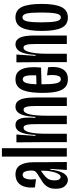

<svg xmlns="http://www.w3.org/2000/svg" viewBox="620 -1340 731 2011"><g transform="rotate(-90 985.5 -334.5)"><path d="M107 11Q72 11 43 -19Q14 -49 14 -116Q14 -168 33 -199.5Q52 -231 81 -251.5Q110 -272 139 -289Q168 -306 182 -317Q196 -328 200.5 -340Q205 -352 205 -372Q205 -406 195.5 -434.5Q186 -463 158 -463Q147 -463 134.5 -453.5Q122 -444 115 -414Q108 -384 114 -323L28 -334Q23 -396 34 -436Q45 -476 65.5 -498Q86 -520 112 -529Q138 -538 163 -538Q231 -538 261.5 -488.5Q292 -439 292 -344V-231Q293 -174 293.5 -116Q294 -58 294 0H211Q214 -43 216.5 -86.5Q219 -130 222 -173H214Q204 -78 176 -33.5Q148 11 107 11ZM137 -65Q153 -65 165 -82Q177 -99 185.5 -126.5Q194 -154 198.5 -184.5Q203 -215 203 -242V-272Q183 -256 159 -239.5Q135 -223 118.5 -197.5Q102 -172 102 -128Q102 -93 113 -79Q124 -65 137 -65Z M351 0V-680H439V0Z M502 0V-277L500 -528H582L568 -329H578Q582 -411 596 -456.5Q610 -502 631.5 -520Q653 -538 681 -538Q722 -538 739 -508Q756 -478 758.5 -430.5Q761 -383 757 -329H767Q771 -410 785 -455Q799 -500 821 -519Q843 -538 872 -538Q909 -538 929 -515.5Q949 -493 957.5 -459Q966 -425 968 -389.5Q970 -354 970 -328V0H881V-305Q881 -346 879 -379Q877 -412 869 -432.5Q861 -453 841 -453Q809 -453 794 -391Q779 -329 779 -211V0H691V-299Q691 -342 689.5 -376.5Q688 -411 680 -432Q672 -453 653 -453Q620 -453 605 -390.5Q590 -328 590 -208V0Z M1162 11Q1115 11 1086.5 -10Q1058 -31 1043.5 -67.5Q1029 -104 1023.5 -151.5Q1018 -199 1018 -251Q1018 -309 1023.5 -360.5Q1029 -412 1043.5 -452Q1058 -492 1086 -515Q1114 -538 1161 -538Q1219 -538 1248 -501.5Q1277 -465 1284 -404.5Q1291 -344 1283 -270L1108 -265V-263Q1108 -161 1118.5 -112Q1129 -63 1161 -63Q1183 -63 1193 -83Q1203 -103 1204.5 -135.5Q1206 -168 1202 -207L1286 -197Q1291 -163 1289 -126.5Q1287 -90 1274.5 -59Q1262 -28 1235 -8.5Q1208 11 1162 11ZM1161 -462Q1132 -462 1121 -422Q1110 -382 1108 -318L1202 -321Q1205 -389 1196.5 -425.5Q1188 -462 1161 -462Z M1340 0V-281L1338 -528H1420L1406 -328H1416Q1421 -409 1436 -454.5Q1451 -500 1474.5 -519Q1498 -538 1527 -538Q1573 -538 1596 -492.5Q1619 -447 1619 -340V0H1530V-322Q1530 -349 1528.5 -380Q1527 -411 1519 -432.5Q1511 -454 1492 -454Q1469 -454 1455 -419.5Q1441 -385 1434.5 -330.5Q1428 -276 1428 -213V0Z M1807 11Q1730 11 1698.5 -57.5Q1667 -126 1667 -261Q1667 -402 1700 -470Q1733 -538 1809 -538Q1886 -538 1918 -471Q1950 -404 1950 -263Q1950 -124 1917 -56.5Q1884 11 1807 11ZM1809 -63Q1840 -63 1850 -116Q1860 -169 1860 -265Q1860 -374 1849.5 -419.5Q1839 -465 1809 -465Q1779 -465 1768 -418.5Q1757 -372 1757 -263Q1757 -167 1767 -115Q1777 -63 1809 -63Z"/></g></svg>

Font: Bricolage Grotesque 48pt Condensed
Style: Regular
Weight: 400
Width: 3
Designer: Mathieu Triay
Foundry: Atelier Triay
Version: Version 1.000; ttfautohint (v1.8.4.7-5d5b);gftools[0.9.32]